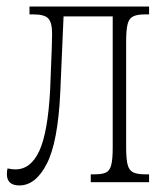

<svg xmlns="http://www.w3.org/2000/svg" viewBox="-20 -556 502 586"><path d="M39 10Q1 10 1 -25Q1 -29 1.5 -33.5Q2 -38 3 -42Q16 -39 27 -39Q74 -39 100 -95.5Q126 -152 133 -281Q134 -311 135.5 -345.5Q137 -380 138 -409.5Q139 -439 139 -453Q139 -487 127.5 -499.5Q116 -512 83 -512H70V-536H435V-512H421Q399 -512 386.5 -506Q374 -500 369.5 -482.5Q365 -465 365 -429V-107Q365 -71 369.5 -53.5Q374 -36 386.5 -30Q399 -24 421 -24H435V0H257V-24H270Q292 -24 303.5 -29.5Q315 -35 319.5 -52.5Q324 -70 324 -106V-506H174L164 -275Q157 -123 123 -56.5Q89 10 39 10Z"/></svg>

Font: Noto Serif ExtraCondensed ExtraLight
Style: Regular
Weight: 200
Width: 2
Designer: Monotype Design Team
Foundry: Monotype Imaging Inc.
Version: Version 2.015